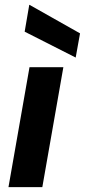

<svg xmlns="http://www.w3.org/2000/svg" viewBox="-20 -774 351 794"><path d="M15 0 102 -496H242L155 0ZM293 -536 82 -643 101 -754H102L311 -636Z"/></svg>

Font: DM Sans 28pt ExtraBold
Style: Italic
Weight: 800
Italic angle: -10°
Version: Version 4.004;gftools[0.9.30]